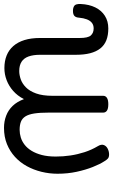

<svg xmlns="http://www.w3.org/2000/svg" viewBox="127 -742 578 983"><g transform="rotate(90 416.5 -250.0)"><path d="M273 17Q237 17 208.5 5.5Q180 -6 160 -29Q140 -52 129.5 -86Q119 -120 119 -166V-369Q119 -411 106 -425.5Q93 -440 70 -440Q53 -440 41.5 -431Q30 -422 23.5 -405Q17 -388 15 -365Q14 -349 6 -341.5Q-2 -334 -20 -334Q-36 -334 -46 -341Q-56 -348 -55 -374Q-53 -417 -37.5 -448.5Q-22 -480 5.5 -497.5Q33 -515 70 -515Q105 -515 130.5 -505Q156 -495 172.5 -474Q189 -453 197 -422Q205 -391 205 -349V-166Q205 -131 213.5 -107Q222 -83 240.5 -71Q259 -59 288 -59Q308 -59 330 -66.5Q352 -74 371.5 -93Q391 -112 403 -145.5Q415 -179 415 -230V-489Q415 -501 425.5 -508Q436 -515 458 -515Q481 -515 491 -508Q501 -501 501 -489V-211Q501 -165 505.5 -136Q510 -107 520.5 -90.5Q531 -74 548 -67.5Q565 -61 589 -61Q609 -61 628.5 -67Q648 -73 665.5 -86.5Q683 -100 696.5 -122Q710 -144 718 -174.5Q726 -205 726 -246Q726 -284 720.5 -321Q715 -358 703.5 -393.5Q692 -429 673 -461Q662 -479 667 -492Q672 -505 686 -512Q700 -519 715 -519Q729 -519 736 -513Q743 -507 750 -495Q765 -472 779.5 -435.5Q794 -399 804 -353Q814 -307 814 -255Q814 -213 804 -172.5Q794 -132 775 -97.5Q756 -63 727.5 -37Q699 -11 662 4Q625 19 579 19Q546 19 517 8Q488 -3 466.5 -25.5Q445 -48 432 -83Q415 -50 390 -28Q365 -6 335 5.5Q305 17 273 17Z"/></g></svg>

Font: Playwrite ID
Style: Regular
Weight: 400
Designer: Veronika Burian, José Scaglione
Foundry: TypeTogether
Version: Version 1.002